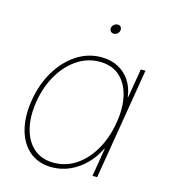

<svg xmlns="http://www.w3.org/2000/svg" viewBox="-108 -795 786 892"><g transform="rotate(15 285.0 -349.0)"><path d="M223.1 10.3Q158.7 10.3 116 -25.4Q73.2 -61 56.6 -123.8Q40 -186.5 53.2 -267.1Q66.4 -347.2 104 -409.7Q141.6 -472.2 196.3 -507.8Q251 -543.5 314.9 -543.5Q360.4 -543.5 395.5 -525.1Q430.7 -506.8 452.6 -473.6Q474.6 -440.4 480 -396H481.9L505.4 -535.6H527.8L439 0H416.5L439 -136.7H437Q416.5 -93.3 383.5 -60.1Q350.6 -26.9 309.6 -8.3Q268.6 10.3 223.1 10.3ZM226.1 -12.2Q284.7 -12.2 333.3 -44.9Q381.8 -77.6 415 -135.3Q448.2 -192.9 460.4 -267.1Q473.1 -340.8 459.2 -398.4Q445.3 -456.1 408.2 -488.5Q371.1 -521 312.5 -521Q254.9 -521 205.6 -488.5Q156.2 -456.1 122.1 -398.4Q87.9 -340.8 75.7 -267.1Q63.5 -192.9 77.9 -135.3Q92.3 -77.6 130.1 -44.9Q168 -12.2 226.1 -12.2ZM340.3 -663.6Q331.1 -663.6 325.4 -670.4Q319.8 -677.2 321.3 -686.5Q322.8 -696.3 330.8 -702.9Q338.9 -709.5 348.1 -709.5Q357.9 -709.5 363.3 -702.9Q368.7 -696.3 367.2 -686.5Q365.7 -677.2 357.9 -670.4Q350.1 -663.6 340.3 -663.6Z"/></g></svg>

Font: Inter 20pt Thin
Style: Italic
Weight: 250
Italic angle: -9.3988°
Version: Version 4.001;git-66647c0bb